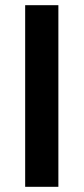

<svg xmlns="http://www.w3.org/2000/svg" viewBox="-20 -720 322 740"><path d="M77 0V-700H205V0Z"/></svg>

Font: Cabin VF Beta
Style: Regular
Weight: 400
Designer: Pablo Impallari
Foundry: Pablo Impallari. http://www.impallari.com Igino Marini. http://www.ikern.com
Version: Version 2.200